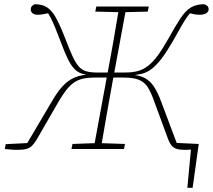

<svg xmlns="http://www.w3.org/2000/svg" viewBox="-20 -707 1010 911"><path d="M830 0 813 -29 923 -24 894 184H869L888 -18L904 0ZM64 4Q45 4 30 2.5Q15 1 3 0L7 -23L127 -29L104 -19L225 -224Q252 -271 278 -299Q304 -327 336 -340Q368 -353 412 -354L419 -349Q390 -351 369 -357.5Q348 -364 332 -381Q316 -398 301 -429Q286 -460 268 -509Q252 -551 241.5 -576.5Q231 -602 221.5 -620.5Q212 -639 199 -659L217 -646Q207 -644 197.5 -642Q188 -640 178.5 -638.5Q169 -637 160 -637Q143 -637 134.5 -644Q126 -651 126 -662Q126 -672 131.5 -678Q137 -684 145 -687Q180 -687 203.5 -672Q227 -657 247 -620Q267 -583 292 -518Q310 -471 324 -440.5Q338 -410 352.5 -393Q367 -376 387 -369.5Q407 -363 437 -363H502V-339H431Q398 -339 373.5 -333.5Q349 -328 330.5 -315Q312 -302 295 -280.5Q278 -259 258 -225L153 -43Q142 -25 131.5 -15Q121 -5 105.5 -0.5Q90 4 64 4ZM319 0 324 -24 437 -28H452L573 -24L568 0ZM424 0 491 -364Q506 -442 519.5 -520Q533 -598 546 -676H580L513 -313Q499 -235 485 -156.5Q471 -78 458 0ZM552 -649 432 -652 437 -676H686L681 -652L567 -649ZM857 4Q833 4 818.5 -0.5Q804 -5 795 -15.5Q786 -26 779 -43L712 -225Q697 -268 681.5 -292.5Q666 -317 640 -328Q614 -339 567 -339H508V-363H576Q609 -363 634.5 -370Q660 -377 682.5 -394.5Q705 -412 728 -443Q751 -474 778 -522Q813 -585 837 -621Q861 -657 886.5 -672Q912 -687 949 -687Q959 -684 964.5 -678Q970 -672 970 -663Q970 -652 959 -644.5Q948 -637 929 -637Q914 -637 900.5 -639.5Q887 -642 869 -647L892 -656Q879 -642 867.5 -626Q856 -610 841 -584Q826 -558 801 -513Q771 -461 746.5 -429Q722 -397 699 -379.5Q676 -362 649 -356Q622 -350 588 -348L592 -353Q636 -352 663.5 -338.5Q691 -325 709.5 -297.5Q728 -270 745 -224L822 -19L802 -29L919 -23L915 0Q905 1 890 2.5Q875 4 857 4Z"/></svg>

Font: Source Serif 4 ExtraLight
Style: Italic
Weight: 250
Italic angle: -12°
Designer: Frank Grießhammer
Foundry: Adobe Systems Incorporated
Version: Version 4.004;hotconv 1.0.116;makeotfexe 2.5.65601